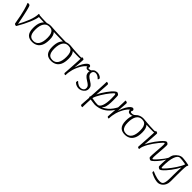

<svg xmlns="http://www.w3.org/2000/svg" viewBox="438 -2222 4164 4164"><g transform="rotate(45 2520.5 -140.0)"><path d="M216 13Q208 13 197 10.5Q186 8 177.5 2Q169 -4 167 -13Q147 -134 129 -219Q111 -304 95.5 -359.5Q80 -415 69 -447.5Q58 -480 51.5 -495Q45 -510 45 -515Q45 -520 47.5 -522Q50 -524 60 -524Q75 -524 85 -522Q95 -520 101.5 -516Q108 -512 112.5 -504.5Q117 -497 121 -485Q126 -472 134.5 -439.5Q143 -407 153.5 -363Q164 -319 174.5 -271Q185 -223 194 -177.5Q203 -132 210 -97Q213 -82 215 -69.5Q217 -57 218 -49Q246 -100 276 -162Q306 -224 331.5 -289.5Q357 -355 370 -414Q374 -433 377 -450.5Q380 -468 381.5 -484.5Q383 -501 383 -516Q383 -520 385 -522Q387 -524 391 -524Q402 -524 413 -520.5Q424 -517 429 -511Q431 -508 433 -505Q435 -502 435 -497Q435 -460 418.5 -404Q402 -348 373 -280Q344 -212 307 -139.5Q270 -67 228 4Q226 8 223.5 10.5Q221 13 216 13Z M406 -476Q401 -477 399 -483.5Q397 -490 398 -497Q398 -504 401 -509.5Q404 -515 408 -515Q456 -511 496.5 -509Q537 -507 577 -506Q617 -505 663 -505Q670 -505 664.5 -497.5Q659 -490 647 -482Q638 -477 627.5 -473Q617 -469 606 -469Q606 -469 578 -469.5Q550 -470 504.5 -472Q459 -474 406 -476Z M710 13Q667 13 630.5 1.5Q594 -10 567.5 -36Q541 -62 526 -107Q511 -152 511 -219Q511 -335 544 -401.5Q577 -468 631 -496Q685 -524 748 -524Q791 -524 827 -512.5Q863 -501 890 -475Q917 -449 932 -404Q947 -359 947 -292Q947 -176 914 -109.5Q881 -43 827.5 -15Q774 13 710 13ZM715 -22Q798 -22 841.5 -90.5Q885 -159 885 -287Q885 -357 870 -401.5Q855 -446 823.5 -467.5Q792 -489 741 -489Q659 -489 615 -420.5Q571 -352 571 -224Q571 -155 586 -110.5Q601 -66 633 -44Q665 -22 715 -22Z M849 -478Q842 -480 830.5 -484.5Q819 -489 807 -494Q790 -501 775.5 -507.5Q761 -514 756 -519Q751 -524 762 -524Q764 -524 785.5 -522.5Q807 -521 844.5 -518.5Q882 -516 932 -513.5Q982 -511 1042 -509Q1102 -507 1169 -506Q1181 -506 1192.5 -505.5Q1204 -505 1216 -505Q1228 -505 1240 -505Q1252 -505 1264 -505Q1271 -505 1269.5 -501.5Q1268 -498 1261.5 -492.5Q1255 -487 1246 -482Q1237 -477 1227 -473Q1217 -469 1209 -469Q1205 -469 1180 -469Q1155 -469 1117 -469.5Q1079 -470 1036.5 -470.5Q994 -471 954.5 -472Q915 -473 886.5 -474.5Q858 -476 849 -478Z M1293 13Q1250 13 1213.5 1.5Q1177 -10 1150.5 -36Q1124 -62 1109 -107Q1094 -152 1094 -219Q1094 -335 1127 -401.5Q1160 -468 1214 -496Q1268 -524 1331 -524Q1374 -524 1410 -512.5Q1446 -501 1473 -475Q1500 -449 1515 -404Q1530 -359 1530 -292Q1530 -176 1497 -109.5Q1464 -43 1410.5 -15Q1357 13 1293 13ZM1298 -22Q1381 -22 1424.5 -90.5Q1468 -159 1468 -287Q1468 -357 1453 -401.5Q1438 -446 1406.5 -467.5Q1375 -489 1324 -489Q1242 -489 1198 -420.5Q1154 -352 1154 -224Q1154 -155 1169 -110.5Q1184 -66 1216 -44Q1248 -22 1298 -22Z M1677 -468Q1667 -468 1642.5 -468Q1618 -468 1587 -468.5Q1556 -469 1524.5 -470.5Q1493 -472 1468 -473.5Q1443 -475 1432 -478Q1420 -482 1401 -489.5Q1382 -497 1364.5 -505Q1347 -513 1340 -518.5Q1333 -524 1345 -524Q1348 -524 1376.5 -521Q1405 -518 1451 -514Q1497 -510 1555.5 -506.5Q1614 -503 1677 -502Q1719 -501 1720 -512Q1721 -520 1723.5 -518Q1726 -516 1726 -507Q1726 -498 1720 -483Q1717 -476 1710 -472Q1703 -468 1677 -468Z M1724 13Q1715 13 1706.5 10Q1698 7 1692 1Q1686 -5 1686 -14Q1686 -15 1688 -43Q1690 -71 1693 -117Q1696 -163 1699.5 -218Q1703 -273 1706 -329Q1709 -385 1711 -434Q1713 -483 1713 -516Q1713 -520 1714.5 -522Q1716 -524 1721 -524Q1732 -524 1743.5 -521Q1755 -518 1763 -512Q1771 -506 1771 -497Q1771 -483 1769 -455Q1767 -427 1764.5 -393.5Q1762 -360 1759.5 -328Q1757 -296 1755 -274.5Q1753 -253 1753 -249Q1788 -353 1823.5 -413Q1859 -473 1889.5 -498.5Q1920 -524 1939 -524Q1954 -524 1967 -512.5Q1980 -501 1980 -487Q1980 -476 1978 -470.5Q1976 -465 1958 -465Q1934 -465 1905.5 -439.5Q1877 -414 1849.5 -372.5Q1822 -331 1798.5 -280Q1775 -229 1760 -178Q1747 -132 1740 -85.5Q1733 -39 1733 5Q1733 9 1730.5 11Q1728 13 1724 13Z M1984 -410Q1964 -410 1949.5 -421.5Q1935 -433 1935 -452Q1935 -466 1939 -473.5Q1943 -481 1948.5 -484Q1954 -487 1960 -487Q1968 -487 1974 -483.5Q1980 -480 1980 -477Q1980 -470 1976 -468Q1972 -466 1972 -458Q1972 -447 1998 -447Q2026 -447 2043.5 -455.5Q2061 -464 2069 -471Q2073 -473 2074 -473Q2076 -473 2076.5 -471Q2077 -469 2075 -466Q2074 -463 2070 -457Q2066 -450 2059 -442Q2052 -434 2044 -427.5Q2036 -421 2029 -418Q2022 -415 2010 -412.5Q1998 -410 1984 -410Z M2135 13Q2106 13 2071 1Q2036 -11 2006 -40Q2004 -42 2002.5 -46Q2001 -50 2001 -53Q2001 -64 2005 -79Q2009 -94 2016 -94Q2019 -94 2028.5 -83.5Q2038 -73 2055 -60Q2072 -47 2096.5 -36.5Q2121 -26 2154 -26Q2175 -26 2198 -34.5Q2221 -43 2237 -62Q2253 -81 2253 -112Q2253 -134 2245.5 -151Q2238 -168 2224 -182Q2210 -196 2191 -209Q2172 -222 2149 -236Q2091 -271 2064 -305Q2037 -339 2037 -393Q2037 -417 2050 -448Q2063 -479 2094.5 -501.5Q2126 -524 2181 -524Q2213 -524 2246 -511.5Q2279 -499 2304 -472Q2305 -471 2306 -468.5Q2307 -466 2307 -463Q2307 -447 2301 -434.5Q2295 -422 2288 -422Q2287 -422 2278 -432Q2269 -442 2253.5 -454.5Q2238 -467 2215 -477Q2192 -487 2162 -487Q2148 -487 2130.5 -479.5Q2113 -472 2101 -454.5Q2089 -437 2089 -407Q2089 -388 2095.5 -372Q2102 -356 2115.5 -341Q2129 -326 2152 -309.5Q2175 -293 2208 -273Q2258 -243 2280 -213.5Q2302 -184 2302 -139Q2302 -93 2277 -59Q2252 -25 2213.5 -6Q2175 13 2135 13Z M2474 244Q2467 244 2459 242.5Q2451 241 2443.5 238Q2436 235 2431.5 230Q2427 225 2427 218Q2427 201 2431.5 146.5Q2436 92 2443 -14L2435 -15Q2434 -15 2432.5 -16Q2431 -17 2431 -21Q2431 -35 2435 -43.5Q2439 -52 2443 -52Q2445 -80 2447.5 -118Q2450 -156 2452.5 -199.5Q2455 -243 2457.5 -288.5Q2460 -334 2462 -376.5Q2464 -419 2465.5 -455Q2467 -491 2467 -516Q2467 -520 2468.5 -522Q2470 -524 2475 -524Q2486 -524 2497.5 -521Q2509 -518 2516.5 -512Q2524 -506 2524 -497Q2524 -485 2522.5 -455Q2521 -425 2518 -385.5Q2515 -346 2512 -304Q2509 -262 2506.5 -225.5Q2504 -189 2502 -166Q2521 -209 2550.5 -258Q2580 -307 2613.5 -354.5Q2647 -402 2680.5 -440Q2714 -478 2743 -501Q2772 -524 2791 -524Q2796 -524 2803.5 -520.5Q2811 -517 2819.5 -512Q2828 -507 2834.5 -501.5Q2841 -496 2843 -491Q2848 -484 2850 -448Q2852 -412 2852 -333Q2852 -300 2850.5 -265Q2849 -230 2844.5 -197.5Q2840 -165 2832.5 -138Q2825 -111 2813 -94Q2779 -45 2734.5 -16Q2690 13 2640 13Q2625 13 2582 7.5Q2539 2 2492 -5Q2489 57 2487 98.5Q2485 140 2484.5 171.5Q2484 203 2483 237Q2483 241 2481.5 242.5Q2480 244 2474 244ZM2676 -30Q2732 -30 2764 -111Q2796 -192 2796 -341Q2796 -414 2793 -442Q2790 -470 2775 -470Q2767 -470 2746 -449Q2725 -428 2696.5 -393Q2668 -358 2637 -314Q2606 -270 2577.5 -223Q2549 -176 2527.5 -131.5Q2506 -87 2497 -52Q2560 -39 2604 -34.5Q2648 -30 2676 -30Z M2627 13Q2615 13 2622 6.5Q2629 0 2646.5 -9Q2664 -18 2683 -26Q2702 -34 2714 -36Q2792 -53 2847.5 -88.5Q2903 -124 2942.5 -169.5Q2982 -215 3010 -263Q3038 -311 3061 -353Q3068 -365 3072.5 -364.5Q3077 -364 3079 -355Q3081 -346 3079 -332Q3077 -318 3070 -303Q3045 -248 3015.5 -204Q2986 -160 2953 -125.5Q2920 -91 2884 -66Q2848 -41 2810 -24.5Q2772 -8 2733 1Q2707 7 2680 10Q2653 13 2627 13Z M3053 13Q3044 13 3035.5 10Q3027 7 3021 1Q3015 -5 3015 -14Q3015 -15 3017 -43Q3019 -71 3022 -117Q3025 -163 3028.5 -218Q3032 -273 3035 -329Q3038 -385 3040 -434Q3042 -483 3042 -516Q3042 -520 3043.5 -522Q3045 -524 3050 -524Q3061 -524 3072.5 -521Q3084 -518 3092 -512Q3100 -506 3100 -497Q3100 -483 3098 -455Q3096 -427 3093.5 -393.5Q3091 -360 3088.5 -328Q3086 -296 3084 -274.5Q3082 -253 3082 -249Q3117 -353 3152.5 -413Q3188 -473 3218.5 -498.5Q3249 -524 3268 -524Q3283 -524 3296 -512.5Q3309 -501 3309 -487Q3309 -476 3307 -470.5Q3305 -465 3287 -465Q3263 -465 3234.5 -439.5Q3206 -414 3178.5 -372.5Q3151 -331 3127.5 -280Q3104 -229 3089 -178Q3076 -132 3069 -85.5Q3062 -39 3062 5Q3062 9 3059.5 11Q3057 13 3053 13Z M3315 -381Q3285 -381 3268.5 -399Q3252 -417 3252 -443Q3252 -450 3253 -457Q3254 -464 3256 -471Q3261 -487 3271.5 -496.5Q3282 -506 3292 -507Q3309 -507 3309 -480Q3309 -464 3302.5 -463Q3296 -462 3296 -451Q3296 -431 3306 -425.5Q3316 -420 3332 -420Q3361 -420 3382.5 -428Q3404 -436 3423 -458Q3428 -464 3430 -459.5Q3432 -455 3429 -445Q3427 -436 3420 -425Q3413 -414 3399 -406Q3385 -398 3373 -392Q3361 -386 3347.5 -383.5Q3334 -381 3315 -381Z M3553 13Q3510 13 3473.5 1.5Q3437 -10 3410.5 -36Q3384 -62 3369 -107Q3354 -152 3354 -219Q3354 -335 3387 -401.5Q3420 -468 3474 -496Q3528 -524 3591 -524Q3634 -524 3670 -512.5Q3706 -501 3733 -475Q3760 -449 3775 -404Q3790 -359 3790 -292Q3790 -176 3757 -109.5Q3724 -43 3670.5 -15Q3617 13 3553 13ZM3558 -22Q3641 -22 3684.5 -90.5Q3728 -159 3728 -287Q3728 -357 3713 -401.5Q3698 -446 3666.5 -467.5Q3635 -489 3584 -489Q3502 -489 3458 -420.5Q3414 -352 3414 -224Q3414 -155 3429 -110.5Q3444 -66 3476 -44Q3508 -22 3558 -22Z M3937 -468Q3927 -468 3902.5 -468Q3878 -468 3847 -468.5Q3816 -469 3784.5 -470.5Q3753 -472 3728 -473.5Q3703 -475 3692 -478Q3680 -482 3661 -489.5Q3642 -497 3624.5 -505Q3607 -513 3600 -518.5Q3593 -524 3605 -524Q3608 -524 3636.5 -521Q3665 -518 3711 -514Q3757 -510 3815.5 -506.5Q3874 -503 3937 -502Q3979 -501 3980 -512Q3981 -520 3983.5 -518Q3986 -516 3986 -507Q3986 -498 3980 -483Q3977 -476 3970 -472Q3963 -468 3937 -468Z M3986 13Q3977 13 3967.5 10Q3958 7 3952 1Q3946 -5 3946 -14Q3946 -15 3948 -43Q3950 -71 3953 -116.5Q3956 -162 3959.5 -217.5Q3963 -273 3966 -329Q3969 -385 3971 -434Q3973 -483 3973 -516Q3973 -520 3974.5 -522Q3976 -524 3981 -524Q3992 -524 4003.5 -521Q4015 -518 4023 -512Q4031 -506 4031 -497Q4031 -486 4029.5 -456Q4028 -426 4025 -387Q4022 -348 4019 -306Q4016 -264 4013 -227.5Q4010 -191 4008.5 -167.5Q4007 -144 4007 -141Q4025 -184 4055.5 -236Q4086 -288 4122.5 -338.5Q4159 -389 4195 -431Q4231 -473 4261.5 -498.5Q4292 -524 4310 -524Q4314 -524 4321.5 -520.5Q4329 -517 4337 -512Q4345 -507 4351 -501.5Q4357 -496 4359 -491Q4361 -487 4362 -476Q4363 -465 4363 -448Q4363 -419 4359.5 -370.5Q4356 -322 4351.5 -267.5Q4347 -213 4343.5 -165Q4340 -117 4340 -89Q4340 -58 4343.5 -49.5Q4347 -41 4357 -41Q4364 -41 4380.5 -56Q4397 -71 4417 -92Q4437 -113 4454 -133.5Q4471 -154 4479 -164Q4481 -166 4482.5 -168Q4484 -170 4486 -170Q4489 -170 4494.5 -160.5Q4500 -151 4500 -141Q4500 -138 4499.5 -135.5Q4499 -133 4497 -131Q4485 -115 4464.5 -91Q4444 -67 4420.5 -43Q4397 -19 4375 -3Q4353 13 4337 13Q4333 13 4325.5 9.5Q4318 6 4309.5 0.5Q4301 -5 4294.5 -10.5Q4288 -16 4286 -20Q4284 -25 4283.5 -35.5Q4283 -46 4283 -63Q4283 -86 4285 -122.5Q4287 -159 4290.5 -202Q4294 -245 4297 -287.5Q4300 -330 4302.5 -365.5Q4305 -401 4305 -422Q4306 -453 4302.5 -461.5Q4299 -470 4290 -470Q4283 -470 4257.5 -443Q4232 -416 4196.5 -372.5Q4161 -329 4125 -277.5Q4089 -226 4062 -178Q4034 -128 4015 -80Q3996 -32 3996 5Q3996 9 3993.5 11Q3991 13 3986 13Z M4485 -116Q4480 -110 4474.5 -111.5Q4469 -113 4465 -119Q4461 -125 4462 -134Q4463 -143 4470 -153Q4503 -191 4526 -221.5Q4549 -252 4565 -279Q4581 -306 4593 -331.5Q4605 -357 4616 -385Q4617 -388 4623.5 -388Q4630 -388 4634 -381.5Q4638 -375 4631 -355Q4623 -330 4605 -297Q4587 -264 4565 -229Q4543 -194 4521.5 -164Q4500 -134 4485 -116Z M4795 244Q4750 244 4705 231.5Q4660 219 4622.5 202Q4585 185 4563 174Q4559 172 4556 164Q4553 156 4553 149Q4553 138 4555 133Q4557 128 4561 128Q4564 128 4585 138Q4606 148 4640.5 160.5Q4675 173 4717 183Q4759 193 4803 193Q4833 193 4855 185Q4877 177 4891 152.5Q4905 128 4911.5 80.5Q4918 33 4918 -45Q4918 -87 4918.5 -143Q4919 -199 4921 -255.5Q4923 -312 4927 -355Q4905 -312 4873.5 -261.5Q4842 -211 4805.5 -162.5Q4769 -114 4733 -74.5Q4697 -35 4667 -11Q4637 13 4618 13Q4614 13 4606.5 9.5Q4599 6 4591 0.5Q4583 -5 4576.5 -10.5Q4570 -16 4568 -20Q4564 -28 4564 -63Q4564 -86 4565 -122.5Q4566 -159 4568.5 -201.5Q4571 -244 4577 -285.5Q4583 -327 4593 -361.5Q4603 -396 4618 -417Q4655 -467 4700.5 -495.5Q4746 -524 4796 -524Q4805 -524 4838 -520.5Q4871 -517 4914 -511Q4957 -505 4995 -496Q4996 -496 4997.5 -495Q4999 -494 4999 -490Q4999 -477 4995 -468.5Q4991 -460 4987 -460Q4982 -437 4979 -404.5Q4976 -372 4975 -318.5Q4974 -265 4973.5 -181.5Q4973 -98 4973 28Q4973 84 4955 125Q4937 166 4909 193Q4882 219 4850.5 231.5Q4819 244 4795 244ZM4637 -42Q4645 -42 4667 -63Q4689 -84 4719.5 -119Q4750 -154 4783 -198Q4816 -242 4847 -289Q4878 -336 4902 -380.5Q4926 -425 4936 -460Q4874 -472 4830.5 -476.5Q4787 -481 4758 -481Q4696 -481 4658.5 -379Q4621 -277 4621 -89Q4621 -58 4624.5 -50Q4628 -42 4637 -42Z"/></g></svg>

Font: Briem Hand Thin
Style: Regular
Weight: 100
Designer: Gunnlaugur SE Briem, Eben Sorkin
Foundry: Sorkin Type Co.
Version: Version 1.003